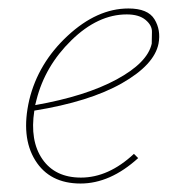

<svg xmlns="http://www.w3.org/2000/svg" viewBox="-20 -430 411 453"><path d="M283 -410Q329 -410 344.5 -384.5Q360 -359 354 -327Q344 -277 267.5 -233.5Q191 -190 61 -169Q50 -98 80 -54.5Q110 -11 171 -11Q236 -11 296 -67L306 -57Q240 3 170 3Q97 3 63 -52Q29 -107 49 -194Q70 -281 139.5 -345.5Q209 -410 283 -410ZM338 -327Q338 -339 338.5 -354.5Q339 -370 323.5 -383Q308 -396 279 -396Q211 -396 148.5 -335Q86 -274 66 -194L63 -182Q182 -203 255 -242.5Q328 -282 338 -327Z"/></svg>

Font: EauTest Thin
Style: Italic
Weight: 250
Italic angle: -12°
Designer: Christian Thalmann (Catharsis Fonts)
Version: Version 0.001;PS 000.001;hotconv 1.0.88;makeotf.lib2.5.64775